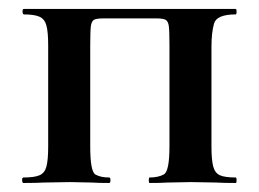

<svg xmlns="http://www.w3.org/2000/svg" viewBox="-20 -406 575 426"><path d="M502.9 0Q475.1 0 460 -1L403.8 -2L352.1 -1Q336.9 0 312 0Q310.1 0 310.1 -6.1Q310.1 -12.2 312 -12.2Q331.1 -12.2 343.5 -19Q356 -25.9 356 -81.1V-305.2Q356 -338.4 354.5 -348.6Q353 -358.9 347.4 -362.1Q341.8 -365.2 326.2 -365.2H210.9Q193.8 -365.2 188.5 -362.1Q183.1 -358.9 181.6 -347.9Q180.2 -336.9 180.2 -303.2V-81.1Q180.2 -25.4 191.7 -18.8Q203.1 -12.2 222.2 -12.2Q225.1 -12.2 225.1 -6.1Q225.1 0 222.2 0Q198.2 0 184.1 -1L134.8 -2L77.1 -1Q61 0 32.2 0Q29.3 0 29.1 -6.1Q28.8 -12.2 32.2 -12.2Q56.2 -12.2 67.6 -17.1Q79.1 -22 83 -36.4Q86.9 -50.8 86.9 -81.1V-305.2Q86.9 -335 83 -349.4Q79.1 -363.8 67.6 -368.9Q56.2 -374 33.2 -374Q30.3 -374 30 -380.1Q29.8 -386.2 33.2 -386.2H502.9Q504.9 -386.2 504.9 -380.1Q504.9 -374 502.9 -374Q460.4 -374 454.8 -353.5Q449.2 -333 449.2 -303.2V-81.1Q449.2 -51.3 453.1 -36.6Q457 -22 468 -17.1Q479 -12.2 502.9 -12.2Q504.9 -12.2 504.9 -6.1Q504.9 0 502.9 0Z"/></svg>

Font: Cormorant-Bold
Style: Bold
Weight: 700
Designer: Christian Thalmann (Catharsis Fonts)
Version: Version 3.000